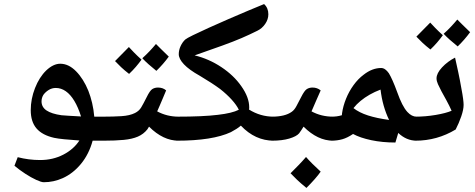

<svg xmlns="http://www.w3.org/2000/svg" viewBox="-20 -700 2335 943"><path d="M195 195Q183 195 158 183.5Q133 172 104.5 153.5Q76 135 51 114L67 72Q94 79 121.5 82.5Q149 86 177 86Q240 86 291 59.5Q342 33 370 -10Q327 -13 296 -16Q265 -19 246 -23Q188 -36 159.5 -69Q131 -102 131 -159Q131 -214 152 -267.5Q173 -321 207 -354Q242 -387 276 -387Q317 -387 353.5 -350Q390 -313 414 -254Q425 -226 432.5 -194Q440 -162 443 -127H497Q505 -127 505 -119V-17Q505 -9 497 -9H435Q417 57 378 104.5Q339 152 288 175Q243 195 195 195ZM378 -128Q364 -173 345 -204.5Q326 -236 303 -252Q280 -268 254 -268Q235 -268 219 -258Q203 -248 193 -234Q184 -219 184 -202Q184 -174 208.5 -157.5Q233 -141 282 -134Q293 -133 317 -131.5Q341 -130 378 -128Z M488 -9Q480 -9 480 -17V-119Q480 -127 488 -127Q536 -127 576.5 -129.5Q617 -132 643 -145Q663 -155 673.5 -172.5Q684 -190 700 -222Q716 -255 728 -262.5Q740 -270 756 -270Q780 -270 796 -256Q787 -234 779 -215.5Q771 -197 764.5 -181.5Q758 -166 752 -153Q776 -140 802.5 -133.5Q829 -127 857 -127Q865 -127 865 -119V-17Q865 -9 857 -9Q781 -9 712 -78L704 -65Q685 -41 657 -29Q629 -17 588 -13Q547 -9 488 -9ZM748 -352Q727 -369 710 -384Q693 -399 679 -414Q698 -431 714.5 -448.5Q731 -466 746 -484Q755 -474 771 -459Q787 -444 809 -422Q782 -385 748 -352ZM614 -337Q592 -354 575 -370Q558 -386 545 -400Q562 -417 579 -434.5Q596 -452 613 -469Q622 -459 637.5 -443Q653 -427 675 -407Q662 -389 647 -371.5Q632 -354 614 -337Z M848 -9Q840 -9 840 -17V-119Q840 -127 848 -127Q978 -127 1050 -136Q1120 -144 1153 -161Q1142 -184 1118 -210.5Q1094 -237 1061 -263Q1042 -277 1017.5 -293Q993 -309 961 -328Q909 -357 883.5 -384Q858 -411 858 -434Q858 -454 867 -473.5Q876 -493 890 -506Q897 -512 928.5 -527.5Q960 -543 1005.5 -563.5Q1051 -584 1101.5 -606Q1152 -628 1198.5 -647.5Q1245 -667 1277 -680Q1298 -661 1298 -630Q1298 -605 1282.5 -582.5Q1267 -560 1244 -549Q1206 -530 1166.5 -513Q1127 -496 1073 -476.5Q1019 -457 936 -428Q1006 -411 1067 -370.5Q1128 -330 1165 -277Q1204 -222 1204 -173Q1204 -164 1203 -162Q1259 -127 1324 -127Q1333 -127 1333 -119V-17Q1333 -9 1324 -9Q1279 -9 1238.5 -27.5Q1198 -46 1163 -83Q1154 -75 1141.5 -67Q1129 -59 1114 -51Q1024 -9 848 -9Z M1315 -9Q1307 -9 1307 -17V-119Q1307 -127 1315 -127Q1380 -127 1413 -151Q1426 -160 1436 -179Q1446 -198 1459 -223Q1475 -255 1487 -262.5Q1499 -270 1515 -270Q1538 -270 1555 -256Q1544 -231 1532.5 -205Q1521 -179 1510 -153Q1534 -140 1560.5 -133.5Q1587 -127 1616 -127Q1624 -127 1624 -119V-17Q1624 -9 1616 -9Q1540 -9 1471 -78Q1465 -68 1459.5 -60Q1454 -52 1449 -45Q1436 -30 1401 -19.5Q1366 -9 1315 -9ZM1485 223Q1458 201 1439 183Q1420 165 1407 151Q1427 131 1446 111.5Q1465 92 1483 71Q1509 101 1555 143Q1544 159 1526 179.5Q1508 200 1485 223Z M1922 0Q1858 0 1803.5 -11.5Q1749 -23 1714 -42Q1686 -23 1661 -16Q1636 -9 1607 -9Q1599 -9 1599 -17V-119Q1599 -127 1607 -127Q1621 -127 1633 -128.5Q1645 -130 1659 -134Q1659 -136 1659.5 -138.5Q1660 -141 1660 -144Q1665 -179 1679.5 -215Q1694 -251 1716.5 -282Q1739 -313 1766 -333Q1808 -366 1852 -366Q1862 -366 1871.5 -359.5Q1881 -353 1890 -340Q1898 -327 1908.5 -303.5Q1919 -280 1931 -247Q1943 -213 1955.5 -188.5Q1968 -164 1981 -150Q2002 -127 2026 -127Q2037 -127 2037 -118V-20Q2037 -9 2026 -9Q1976 -9 1936 -47ZM1891 -111Q1875 -144 1864.5 -181Q1854 -218 1849 -260Q1820 -249 1795.5 -235Q1771 -221 1751 -204.5Q1731 -188 1716 -169Q1744 -147 1787.5 -133Q1831 -119 1891 -111Z M2020 -9Q2012 -9 2012 -17V-119Q2012 -127 2020 -127Q2070 -127 2120 -135.5Q2170 -144 2198 -156Q2188 -179 2172.5 -207.5Q2157 -236 2148 -252Q2138 -271 2131 -286.5Q2124 -302 2124 -315Q2124 -340 2151 -369Q2178 -398 2215 -417Q2222 -386 2230.5 -346.5Q2239 -307 2246 -266Q2252 -235 2254.5 -215Q2257 -195 2257 -185Q2257 -162 2245.5 -128.5Q2234 -95 2218 -64Q2127 -9 2020 -9ZM2228 -472Q2207 -489 2190 -504Q2173 -519 2159 -534Q2178 -551 2194.5 -568.5Q2211 -586 2226 -604Q2235 -594 2251 -579Q2267 -564 2289 -542Q2262 -505 2228 -472ZM2094 -457Q2072 -474 2055 -490Q2038 -506 2025 -520Q2042 -537 2059 -554.5Q2076 -572 2093 -589Q2102 -579 2117.5 -563Q2133 -547 2155 -527Q2142 -509 2127 -491.5Q2112 -474 2094 -457Z"/></svg>

Font: Noto Naskh Arabic
Style: Regular
Weight: 400
Designer: Monotype Design Team, David Williams, Mohamad Dakak and Nizar Qandah
Foundry: Monotype Imaging Inc.
Version: Version 2.013